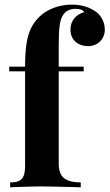

<svg xmlns="http://www.w3.org/2000/svg" viewBox="-20 -802 469 822"><path d="M394.5 -749Q409.7 -736.3 419.2 -717Q428.7 -697.8 428.7 -674.3Q428.7 -655.8 419.7 -639.6Q410.6 -623.5 394.5 -614Q378.4 -604.5 357.9 -604.5Q323.7 -604.5 302.7 -623.8Q281.7 -643.1 281.7 -675.8Q281.7 -702.1 296.9 -721.9Q312 -741.7 340.3 -750Q332.5 -764.2 304.2 -764.2Q267.6 -764.2 250 -737.8Q239.7 -722.7 235.6 -693.8Q231.4 -665 231.4 -607.4V-516.6H338.4V-496.6H231.4V-103Q231.4 -56.6 254.9 -38.8Q278.3 -21 325.7 -21V0Q319.8 0 298.3 -1Q187 -3.9 153.3 -3.9Q127 -3.9 42 -1Q27.3 0 23.4 0V-21Q47.4 -21 61.3 -27.3Q75.2 -33.7 81.3 -49.3Q87.4 -64.9 87.4 -92.8V-496.6H19.5V-516.6H87.4Q87.4 -576.2 93.5 -615.2Q99.6 -654.3 113 -681.6Q126.5 -709 150.4 -731.9Q173.3 -754.4 210 -768.3Q246.6 -782.2 287.6 -782.2Q350.1 -782.2 394.5 -749Z"/></svg>

Font: TypoPRO Playfair Display
Style: Bold
Weight: 700
Designer: Claus Eggers Sørensen
Foundry: Claus Eggers Sørensen
Version: Version 1.004;PS 001.004;hotconv 1.0.70;makeotf.lib2.5.58329